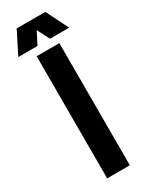

<svg xmlns="http://www.w3.org/2000/svg" viewBox="-268 -911 742 953"><g transform="rotate(-30 103.0 -434.5)"><path d="M38 -700V0H168V-700ZM-43 -742H67L103 -812L139 -742H249L185 -869H21Z"/></g></svg>

Font: Jakob Semi-Condensed
Style: Regular
Weight: 400
Width: 4
Designer: Alan Madić
Foundry: X Cicéro
Version: Version 1.000;Glyphs 3.1.2 (3151)